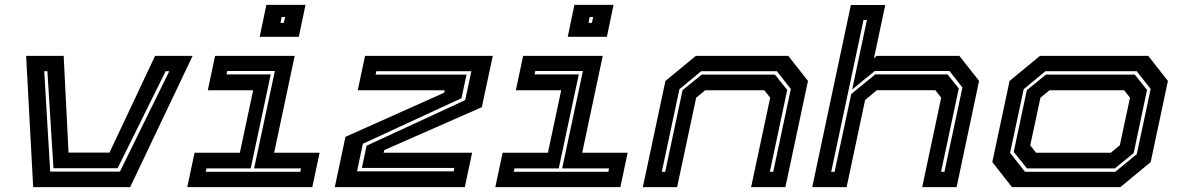

<svg xmlns="http://www.w3.org/2000/svg" viewBox="-20 -770 4852 790"><path d="M116.5 0 87.5 -540H242L262 -142H430.5L618 -540H772.5L515.5 0ZM186.5 -64H473.5L676.5 -477H661.5L464 -78H200L175 -477H162Z M1048.5 -618.5 1076 -750H1237L1209.5 -618.5ZM1134 -676H1148L1153 -700H1139ZM750.5 0 780.5 -141.5H967L1021.5 -398.5H835L865 -540H1192.5L1108 -141.5H1295L1265 0ZM826.5 -63H1215.5L1218.5 -77H1025.5L1111 -478H915L912 -464H1094L1011.5 -77H829.5Z M1357.5 0 1401.5 -207 1807.5 -388.5 1810 -398.5H1452L1482 -540H2007.5L1962.5 -329L1561 -152.5L1558.5 -141.5H1922.5L1892.5 0ZM1449 -65H1846.5L1849.5 -79H1469L1488.5 -170.5L1894 -358L1919.5 -477H1528.5L1525.5 -463H1899.5L1879 -366L1473 -178.5Z M2316 -618.5 2343.5 -750H2504.5L2477 -618.5ZM2401.5 -676H2415.5L2420.5 -700H2406.5ZM2018 0 2048 -141.5H2234.5L2289 -398.5H2102.5L2132.5 -540H2460L2375.5 -141.5H2562.5L2532.5 0ZM2094 -63H2483L2486 -77H2293L2378.5 -478H2182.5L2179.5 -464H2361.5L2279 -77H2097Z M2625 0 2718 -437 2843 -540H3223.5L3304.5 -437L3211.5 0H3070.5L3149 -368L3125 -398.5H2881.5L2844.5 -368L2766 0ZM2703 -63H2717L2788.5 -399L2867 -463H3168.5L3219 -400L3147.5 -63H3161.5L3234 -404L3176.5 -477H2865L2775.5 -403Z M3322 0 3481 -749.5H3622.5L3576 -530.5L3587.5 -540H3927.5L4008.5 -437L3916 0H3774.5L3852.5 -368L3828.5 -399H3588L3539.5 -358.5L3463.5 0ZM3400 -63H3414L3482.5 -383L3581.5 -464H3878.5L3925 -406L3852 -63H3866L3940 -410L3886.5 -478H3579.5L3486.5 -402L3547 -688H3533Z M4144 0 4063 -103 4134 -437 4259 -540H4704.5L4785.5 -437L4714.5 -103L4589.5 0ZM4197.5 -63H4569L4657.5 -136L4714.5 -404L4657 -477H4281.5L4192 -403L4136 -141ZM4205.5 -77 4151 -145 4205 -399 4283.5 -463H4649L4699.5 -400L4644.5 -140L4567 -77ZM4243 -141.5H4550.5L4587.5 -172L4629.5 -368L4605.5 -398.5H4298L4261 -368L4219 -172Z"/></svg>

Font: Tourney Expanded Regular
Style: Bold Italic
Weight: 700
Width: 7
Italic angle: -12°
Designer: Tyler Finck
Foundry: Etcetera Type Co
Version: Version 1.010; ttfautohint (v1.8.3)